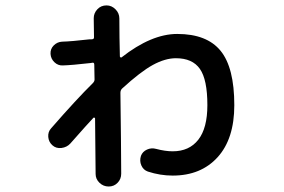

<svg xmlns="http://www.w3.org/2000/svg" viewBox="-20 -638 1040 703"><path d="M237.3 -112.3Q224.6 -98.6 205.1 -96.2Q185.5 -93.8 171.9 -106Q158.2 -118.2 156.7 -136.7Q155.3 -155.3 167 -168Q260.7 -275.4 319.3 -333Q326.2 -339.8 326.2 -346.7Q326.2 -355.5 325.7 -373.5Q325.2 -391.6 325.2 -400.9Q325.2 -410.2 317.4 -408.2Q316.4 -408.2 314.9 -407.7Q313.5 -407.2 311.5 -407.2Q243.2 -399.4 210 -398.4Q192.4 -397.5 179.2 -410.2Q166 -422.9 165 -440.9Q164.1 -459 176.8 -471.7Q189.5 -484.4 207 -485.4Q241.2 -486.3 308.6 -494.1H315.4Q324.2 -494.1 324.2 -501Q324.2 -511.7 323.7 -535.2Q323.2 -558.6 323.2 -571.3Q323.2 -589.8 336.4 -604Q349.6 -618.2 370.1 -618.2Q388.7 -618.2 402.8 -604Q417 -589.8 417 -570.3Q417 -545.9 417.5 -500.5Q418 -455.1 418.9 -431.6Q418.9 -429.7 420.9 -428.2Q422.9 -426.8 424.8 -427.7Q534.2 -513.7 628.9 -513.7Q737.3 -513.7 787.6 -452.1Q837.9 -390.6 837.9 -252.9Q837.9 -129.9 776.9 -62.5Q715.8 4.9 612.3 4.9Q566.4 4.9 521.5 -9.8Q504.9 -15.6 497.6 -32.2Q490.2 -48.8 496.1 -67.4Q502 -83 518.1 -90.3Q534.2 -97.7 551.8 -92.8Q585 -84 612.3 -84Q672.9 -84 706.1 -126.5Q739.3 -168.9 739.3 -252.9Q739.3 -346.7 711.9 -385.7Q684.6 -424.8 624 -424.8Q585 -424.8 540 -400.4Q495.1 -376 426.8 -313.5Q420.9 -307.6 420.9 -297.9Q421.9 -237.3 422.9 -127.9Q423.8 -18.6 423.8 -2Q423.8 17.6 410.6 31.2Q397.5 44.9 377.9 44.9Q358.4 44.9 344.2 31.2Q330.1 17.6 330.1 -1Q330.1 -35.2 329.1 -102.5Q328.1 -169.9 328.1 -204.1Q328.1 -206.1 326.2 -207Q324.2 -208 322.3 -207Q303.7 -187.5 237.3 -112.3Z"/></svg>

Font: Rounded Mgen+ 2m medium
Style: Regular
Weight: 500
Designer: [Source Han Sans]
Ryoko NISHIZUKA  (kana & ideographs); Paul D. Hunt (Latin, Greek & Cyrillic); Wenlong ZHANG  (bopomofo
Version: Version 1.059.20150602